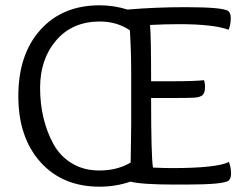

<svg xmlns="http://www.w3.org/2000/svg" viewBox="-20 -693 920 723"><path d="M354 -51Q422 -51 472 -81Q472 -99 473 -147.5Q474 -196 474 -224V-424Q474 -499 469 -579Q420 -612 356 -612Q253 -612 192 -541.5Q131 -471 131 -362Q131 -303 143.5 -250Q156 -197 181 -151Q206 -105 250.5 -78Q295 -51 354 -51ZM545 -599Q549 -555 549 -387H628Q712 -387 748 -391Q752 -383 752 -365Q752 -342 741.5 -334Q731 -326 708 -325Q682 -324 637 -324H549Q549 -106 556 -62Q600 -60 627 -60Q795 -60 842 -83Q850 -63 850 -39Q850 -21 841 -13Q823 2 679 2H637Q515 2 471 -9Q416 10 355 10Q215 10 132 -83Q49 -176 49 -331Q49 -488 132 -580.5Q215 -673 355 -673Q409 -673 460 -657Q567 -666 678 -666Q822 -666 840 -651Q849 -643 849 -625Q849 -601 841 -581Q784 -602 655 -602Q602 -602 545 -599Z"/></svg>

Font: Overlock SC
Style: Regular
Weight: 400
Designer: Dario Muhafara
Foundry: Dario Manuel Muhafara
Version: Version 1.001